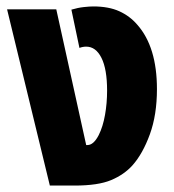

<svg xmlns="http://www.w3.org/2000/svg" viewBox="-20 -577 541 597"><path d="M135 0 2 -548H155L248 -126H252Q271 -126 287 -157Q300 -183 306.5 -219.5Q313 -256 313 -295Q313 -362 295.5 -397Q278 -432 248 -432Q243 -432 237.5 -431Q232 -430 227 -428L202 -547Q222 -553 240.5 -555Q259 -557 270 -557Q318 -557 351 -542Q384 -527 407 -500Q468 -431 468 -300Q468 -220 446 -159.5Q424 -99 392 -63Q366 -34 325.5 -17Q285 0 212 0Z"/></svg>

Font: Noto Sans Thai Cond ExtBd
Style: Regular
Weight: 800
Width: 3
Designer: Monotype Design Team
Foundry: Monotype Imaging Inc.
Version: Version 2.002; ttfautohint (v1.8.4.7-5d5b)